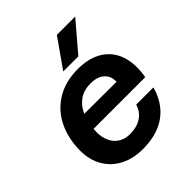

<svg xmlns="http://www.w3.org/2000/svg" viewBox="-215 -926 1080 1080"><g transform="rotate(-45 325.0 -386.5)"><path d="M44 -231Q44 -326 81 -402.5Q118 -479 189.5 -522.5Q261 -566 359 -566Q436 -566 490.5 -538.5Q545 -511 573.5 -459.5Q602 -408 602 -337Q602 -300 595 -265H184Q183 -256 183 -238Q183 -198 198 -166Q213 -134 241.5 -116.5Q270 -99 307 -99Q366 -99 402 -124Q438 -149 450 -192H587Q561 -95 489 -41.5Q417 12 298 12Q225 12 167 -17.5Q109 -47 76.5 -102Q44 -157 44 -231ZM463 -361Q465 -405 436 -431.5Q407 -458 353 -458Q299 -458 263 -432.5Q227 -407 207 -362ZM412 -785H558L412 -614H292Z"/></g></svg>

Font: Azeret Mono SemiBold
Style: Italic
Weight: 600
Italic angle: -12°
Designer: Martin Vácha
Foundry: Displaay
Version: Version 1.000; Glyphs 3.0.3, build 3074